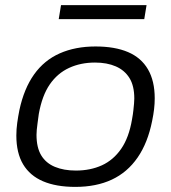

<svg xmlns="http://www.w3.org/2000/svg" viewBox="-20 -720 670 752"><path d="M275 12Q200 12 148.5 -10Q97 -32 70.5 -76.5Q44 -121 44 -189Q44 -214 47.5 -239Q51 -264 56 -289Q74 -373 113.5 -428.5Q153 -484 214 -511Q275 -538 354 -538Q430 -538 481.5 -516Q533 -494 559.5 -448.5Q586 -403 586 -335Q586 -314 583.5 -292.5Q581 -271 576 -247Q559 -161 519 -103Q479 -45 418 -16.5Q357 12 275 12ZM277 -52Q334 -52 379 -72.5Q424 -93 454.5 -137Q485 -181 497 -252Q501 -274 502.5 -289Q504 -304 505 -314.5Q506 -325 506 -334Q506 -384 487 -414.5Q468 -445 433.5 -460Q399 -475 352 -475Q296 -475 250.5 -454Q205 -433 175 -389.5Q145 -346 132 -274Q129 -252 127 -237Q125 -222 124 -211.5Q123 -201 123 -192Q123 -142 141.5 -111.5Q160 -81 195 -66.5Q230 -52 277 -52ZM210 -645 219 -700H554L545 -645Z"/></svg>

Font: Archivo SemiExpanded Light
Style: Italic
Weight: 300
Width: 6
Italic angle: -10°
Designer: Hector Gatti
Foundry: Omnibus-Type
Version: Version 2.001